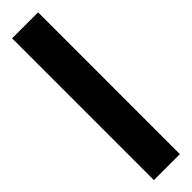

<svg xmlns="http://www.w3.org/2000/svg" viewBox="8 -102 449 449"><g transform="rotate(45 232.5 123.0)"><path d="M467 166V80H-2V166Z"/></g></svg>

Font: Noto Sans Khmer UI SemiBold
Style: Regular
Weight: 600
Designer: Danh Hong and the Monotype Design Team
Foundry: Monotype Imaging Inc.
Version: Version 2.002